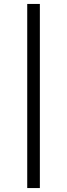

<svg xmlns="http://www.w3.org/2000/svg" viewBox="-20 -803 340 973"><path d="M182 -783H118V150H182Z"/></svg>

Font: Kreadon Medium
Style: Regular
Weight: 500
Designer: kohakuno
Foundry: StudioGnu
Version: Version 1.000;Glyphs 3.1.2 (3151)